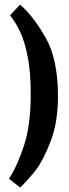

<svg xmlns="http://www.w3.org/2000/svg" viewBox="-20 -633 300 836"><path d="M19 145.5 67.9 183.6Q103 149.4 135.3 108.4Q167.5 67.4 200 -16.4Q232.4 -100.1 232.4 -212.9Q232.4 -376.5 177.7 -470.9Q123 -565.4 67.4 -612.8L23.9 -566.4Q49.8 -532.7 68.8 -492.2Q87.9 -451.7 100.8 -385Q113.8 -318.4 113.8 -221.7Q113.8 -89.4 85 -0.7Q56.2 87.9 19 145.5Z"/></svg>

Font: Neuton
Style: Bold
Weight: 700
Designer: Brian M Zick
Foundry: Brian M Zick
Version: Version 1.560